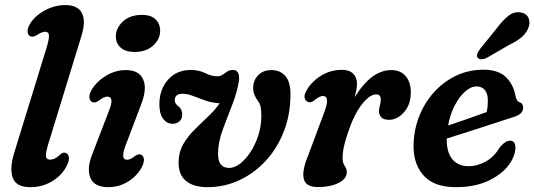

<svg xmlns="http://www.w3.org/2000/svg" viewBox="-20 -744 2154 774"><path d="M307.5 -596.5 175.5 -166.5Q163.5 -127.5 165.2 -114Q167 -100.5 182 -100.5Q202.5 -100.5 224 -122.5Q235.5 -132 246 -127Q255 -124 257.5 -111Q260 -98 250 -78Q233 -40.5 192.8 -15Q152.5 10.5 102 10.5Q45.5 10.5 31.5 -27Q17.5 -64.5 38.5 -132L166 -546Q178.5 -586.5 177.5 -601.2Q176.5 -616 161.5 -616Q150 -616 131 -604Q113 -592.5 103 -597.5Q93.5 -601 91.5 -614.5Q89.5 -628 101 -648Q121 -680.5 160.5 -702Q200 -723.5 243.5 -723.5Q294 -723.5 310.5 -690.8Q327 -658 307.5 -596.5Z M522.5 -534.5Q485 -534.5 465.5 -553Q446 -571.5 447 -599Q448 -632 476.2 -658Q504.5 -684 552.5 -684Q590 -684 608.2 -665Q626.5 -646 625.5 -617Q624.5 -584.5 596.5 -559.5Q568.5 -534.5 522.5 -534.5ZM487 -159.5Q463.5 -100 492.5 -100Q506 -100 525 -115.5Q539.5 -125.5 549 -120Q558 -116.5 560 -103Q562 -89.5 551 -69Q531.5 -33.5 495.5 -11.5Q459.5 10.5 416 10.5Q360 10.5 344.2 -27.2Q328.5 -65 353.5 -126.5L417 -291.5Q431 -325 429.2 -339.8Q427.5 -354.5 412.5 -354.5Q398.5 -354.5 378 -338Q362.5 -327.5 352.5 -332.5Q342.5 -336.5 340.5 -350Q338.5 -363.5 350 -383Q370.5 -416.5 408 -439Q445.5 -461.5 487.5 -461.5Q540.5 -461.5 557.2 -423.8Q574 -386 548 -320.5Z M1151 -364Q1151 -283 1124.5 -214.8Q1098 -146.5 1051.5 -96Q1005 -45.5 944.8 -17.5Q884.5 10.5 817 10.5Q759.5 10.5 729.2 -15.2Q699 -41 700 -90.5Q700.5 -130.5 718.2 -161.8Q736 -193 762.8 -219.8Q789.5 -246.5 817.2 -272.5Q845 -298.5 865.5 -327.5Q834.5 -329.5 808 -338.8Q781.5 -348 758.5 -357Q735.5 -366 715.5 -366Q684.5 -366 684.5 -339Q684.5 -327 698 -316.5Q714.5 -304.5 714.5 -283Q715 -265.5 703.5 -255.2Q692 -245 676.5 -245Q653 -245 637.8 -265Q622.5 -285 622.5 -323.5Q622.5 -383 657.2 -422.5Q692 -462 749.5 -462Q782 -462 807.2 -449.2Q832.5 -436.5 854.5 -436.5Q868.5 -436.5 877.8 -443Q887 -449.5 896.2 -455.8Q905.5 -462 920.5 -462Q947 -461.5 943.5 -419.5Q935.5 -370 915.2 -319Q895 -268 877 -218.5Q859 -169 859 -124Q859 -93.5 871 -80.2Q883 -67 903.5 -67Q925 -67 947.8 -84.2Q970.5 -101.5 990 -131.5Q1009.5 -161.5 1021.5 -199Q1033.5 -236.5 1033.5 -276.5Q1033.5 -300.5 1030.5 -313.8Q1027.5 -327 1019 -338.5Q1000.5 -362.5 1000.5 -389Q1000.5 -419.5 1020.5 -440.5Q1040.5 -461.5 1074 -461.5Q1109 -461.5 1130 -438Q1151 -414.5 1151 -364Z M1226.5 -332Q1215 -333 1209.5 -344.8Q1204 -356.5 1213 -374Q1230.5 -410 1270.2 -436.2Q1310 -462.5 1358.5 -462.5Q1388 -462.5 1403.5 -447.2Q1419 -432 1419 -406Q1419 -394.5 1416.5 -381Q1414 -367.5 1410 -352Q1477 -461.5 1557.5 -461.5Q1594.5 -461.5 1615.2 -437.2Q1636 -413 1636 -371.5Q1636 -322.5 1608.8 -291.8Q1581.5 -261 1549 -261Q1526 -261 1516.8 -271.5Q1507.5 -282 1507.5 -294.5Q1507.5 -306.5 1511.2 -317.8Q1515 -329 1515 -343Q1515 -363.5 1496.5 -363.5Q1470 -363.5 1438.2 -322.5Q1406.5 -281.5 1382 -207.5Q1369.5 -170 1365.2 -147.8Q1361 -125.5 1361 -107Q1361 -87.5 1369.5 -75.5Q1378 -63.5 1378 -50Q1378 -23.5 1345.2 -6.8Q1312.5 10 1261 10Q1213 10 1204.8 -22.2Q1196.5 -54.5 1221 -114L1286 -288Q1313 -357 1281.5 -357Q1268.5 -357 1249 -341Q1236 -330 1226.5 -332Z M2057.5 -145.5Q2055.5 -109 2026.2 -73Q1997 -37 1944 -13.2Q1891 10.5 1817.5 10.5Q1727 10.5 1685 -39.5Q1643 -89.5 1647.5 -170Q1650.5 -230 1673 -283Q1695.5 -336 1733.5 -376.5Q1771.5 -417 1821.2 -440Q1871 -463 1928.5 -463Q1989 -463 2019.8 -432.8Q2050.5 -402.5 2058.5 -355.5Q2063 -336 2072.5 -332.5Q2088 -328.5 2089 -312Q2089.5 -299 2080.8 -288.8Q2072 -278.5 2049.5 -272Q2014.5 -260.5 1966 -244.8Q1917.5 -229 1868.2 -213.2Q1819 -197.5 1781 -185.5Q1780 -130 1803.5 -102Q1827 -74 1868.5 -74Q1904.5 -74 1938.5 -93Q1972.5 -112 1995 -150.5Q2019.5 -179 2038.5 -177Q2049.5 -176 2054 -167Q2058.5 -158 2057.5 -145.5ZM1901 -395.5Q1878 -395.5 1854.8 -374.8Q1831.5 -354 1813 -318.5Q1794.5 -283 1786.5 -238Q1823 -250.5 1866 -265.2Q1909 -280 1942 -292.5Q1946.5 -312 1946.5 -341.5Q1946.5 -366 1934.8 -380.8Q1923 -395.5 1901 -395.5ZM1981 -628Q2005.5 -661 2029.2 -680Q2053 -699 2081 -693.5Q2104 -689 2111.2 -669.8Q2118.5 -650.5 2109 -629Q2099.5 -607.5 2081 -592.5Q2062.5 -577.5 2031 -562L1940 -509.5Q1930 -505 1920 -505Q1910 -505 1905.5 -511.5Q1900.5 -519 1904.5 -528.2Q1908.5 -537.5 1916 -547.5Z"/></svg>

Font: Fraunces 72pt S100 SemiBold
Style: Italic
Weight: 600
Italic angle: -16°
Version: Version 1.000; ttfautohint (v1.8.3)